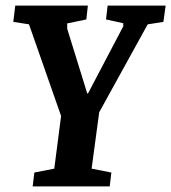

<svg xmlns="http://www.w3.org/2000/svg" viewBox="-20 -668 614 688"><path d="M97.1 0 103.1 -49.7 174.5 -63.7 198.9 -252.4 83.9 -580.8 27.6 -589.6 34.7 -648H294.9L289.3 -598.3L220.8 -584.1V-565L292.7 -332.8H295.2L421.7 -573.7V-584.8L359.9 -598.3L365.7 -648H573.6L565.5 -589.6L509.2 -580.7L335.5 -265.8L308.3 -63.7L379.1 -49.7L373.1 0Z"/></svg>

Font: Faustina Light
Style: Italic
Weight: 300
Italic angle: -8°
Designer: Alfonso Garcia
Foundry: http://www.omnibus-type.com
Version: Version 1.200